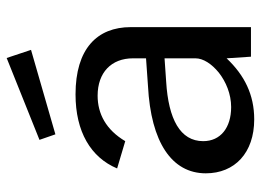

<svg xmlns="http://www.w3.org/2000/svg" viewBox="-126 -666 802 591"><g transform="rotate(-90 275.5 -371.0)"><path d="M391 -75 396 0H487V-370C487 -474 420 -540 280 -540C165 -540 86 -493 52 -412L136 -387C171 -446 220 -472 276 -472C347 -472 391 -430 391 -363V-323L306 -317C133 -308 37 -244 37 -139C37 -50 100 10 203 10C279 10 339 -20 391 -75ZM319 -261 391 -266V-171C391 -147 374 -121 347 -99C319 -77 281 -61 241 -61C177 -61 136 -94 136 -147C136 -218 204 -254 319 -261ZM392 -752 140 -651 157 -602 417 -677Z"/></g></svg>

Font: Bisquit Text
Style: Regular
Weight: 400
Version: Version 1.004;Glyphs 3.2.3 (3260)